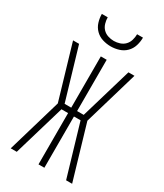

<svg xmlns="http://www.w3.org/2000/svg" viewBox="-233 -1043 965 1132"><g transform="rotate(30 250.0 -477.5)"><path d="M459 0H418L315 -349H270V0H230V-349H185Q159 -262 133.5 -174.5Q108 -87 82 0H41L149 -368L41 -735H82L185 -386H230V-735H270V-386H315L418 -735H459L351 -367ZM250 -815Q222 -815 194.5 -823.5Q167 -832 147 -852Q127 -872 118.5 -899.5Q110 -927 110 -955H150Q150 -935 156 -914.5Q162 -894 176 -879.5Q190 -865 210 -858.5Q230 -852 250 -852Q270 -852 290 -858.5Q310 -865 324 -879.5Q338 -894 344 -914.5Q350 -935 350 -955H390Q390 -927 381.5 -899.5Q373 -872 353 -852Q333 -832 305.5 -823.5Q278 -815 250 -815Z"/></g></svg>

Font: Iosevka SS18 Extralight
Style: Regular
Weight: 200
Monospace: yes
Designer: Belleve Invis
Foundry: Belleve Invis
Version: Version 25.1.1; ttfautohint (v1.8.4)